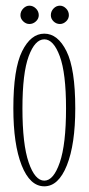

<svg xmlns="http://www.w3.org/2000/svg" viewBox="-20 -645 314 676"><path d="M136 11Q85.5 11 56.2 -63Q27 -137 27 -263.5Q27 -402.5 57.8 -464.5Q88.5 -526.5 136 -526.5Q183.5 -526.5 214.2 -464.5Q245 -402.5 245 -263.5Q245 -137 215.5 -63Q186 11 136 11ZM136 -9Q168.5 -9 190.5 -73Q212.5 -137 212.5 -263.5Q212.5 -387.5 190.5 -447Q168.5 -506.5 136 -506.5Q103 -506.5 81 -447Q59 -387.5 59 -263.5Q59 -137 81 -73Q103 -9 136 -9ZM191 -560.5Q178 -560.5 168.5 -569.8Q159 -579 159 -591.5Q159 -605 168.5 -615Q178 -625 191 -625Q203 -625 212.8 -615Q222.5 -605 222.5 -591.5Q222.5 -579 212.8 -569.8Q203 -560.5 191 -560.5ZM83.5 -560.5Q71.5 -560.5 61.8 -569.8Q52 -579 52 -591.5Q52 -605 61.8 -615Q71.5 -625 83.5 -625Q96.5 -625 106.5 -615Q116.5 -605 116.5 -591.5Q116.5 -579 106.5 -569.8Q96.5 -560.5 83.5 -560.5Z"/></svg>

Font: Imbue 50pt Thin
Style: Regular
Weight: 100
Designer: Tyler Finck
Foundry: Etcetera Type Company
Version: Version 1.102; ttfautohint (v1.8.3)